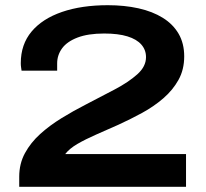

<svg xmlns="http://www.w3.org/2000/svg" viewBox="-20 -719 793 739"><path d="M54 0V-39Q54 -89 76 -129.5Q98 -170 134.5 -203Q171 -236 216.5 -264Q262 -292 309 -316Q369 -347 422 -375Q475 -403 508.5 -433Q542 -463 542 -499Q542 -527 524 -547.5Q506 -568 470.5 -579Q435 -590 381 -590Q319 -590 278.5 -574.5Q238 -559 219 -533Q200 -507 200 -475V-447H63Q62 -455 61 -461Q60 -467 60 -476Q60 -548 101.5 -597.5Q143 -647 218.5 -673Q294 -699 395 -699Q459 -699 513 -687Q567 -675 606.5 -650.5Q646 -626 667.5 -589Q689 -552 689 -502Q689 -451 667 -411.5Q645 -372 608.5 -340.5Q572 -309 527 -284.5Q482 -260 436 -239Q391 -219 350 -201Q309 -183 278 -165Q247 -147 231 -126H696V0Z"/></svg>

Font: Archivo SemiBold Expanded SemiBold
Style: Regular
Weight: 600
Width: 7
Version: Version 2.001